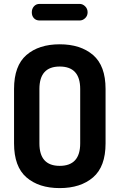

<svg xmlns="http://www.w3.org/2000/svg" viewBox="-20 -958 612 984"><path d="M143 -895Q143 -913 154 -925.5Q165 -938 183 -938H388Q404 -938 416.5 -925.5Q429 -913 429 -895Q429 -877 416.5 -865Q404 -853 388 -853H183Q165 -853 154 -864.5Q143 -876 143 -895ZM52 -223V-502Q52 -621 115.5 -676Q179 -731 286 -731Q393 -731 457 -676Q521 -621 521 -502V-223Q521 -104 457 -49Q393 6 286 6Q179 6 115.5 -49Q52 -104 52 -223ZM391 -223V-502Q391 -617 286 -617Q182 -617 182 -502V-223Q182 -108 286 -108Q391 -108 391 -223Z"/></svg>

Font: Dosis
Style: Bold
Weight: 700
Designer: Edgar Tolentino, Pablo Impallari, Igino Marini
Foundry: Edgar Tolentino, Pablo Impallari, Igino Marini
Version: Version 1.007